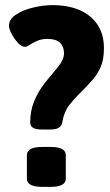

<svg xmlns="http://www.w3.org/2000/svg" viewBox="-20 -728 431 750"><path d="M147 -222Q121 -222 109.5 -228.5Q98 -235 98 -251Q98 -294 113 -331.5Q128 -369 155 -404Q183 -438 206.5 -466.5Q230 -495 230 -520Q230 -546 214.5 -561Q199 -576 165 -576Q142 -576 124.5 -568Q107 -560 95.5 -552.5Q84 -545 78 -545Q64 -545 49.5 -561Q35 -577 25 -596.5Q15 -616 15 -627Q15 -653 42.5 -671Q70 -689 109.5 -698.5Q149 -708 185 -708Q246 -708 291 -688.5Q336 -669 361 -631.5Q386 -594 386 -539Q386 -496 373.5 -467Q361 -438 341.5 -416Q322 -394 301 -373Q275 -348 252.5 -320Q230 -292 223 -249Q219 -233 207 -227.5Q195 -222 170 -222ZM145 2Q85 2 85 -30V-122Q85 -154 145 -154H177Q237 -154 237 -122V-30Q237 2 177 2Z"/></svg>

Font: Asap Condensed VF Beta
Style: Regular
Weight: 400
Designer: Pablo Cosgaya
Foundry: Omnibus-Type
Version: Version 1.008